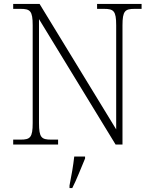

<svg xmlns="http://www.w3.org/2000/svg" viewBox="-20 -734 778 975"><path d="M47 0H275V-25H240C191 -25 178 -35 178 -109V-637L567 0H602V-605C602 -679 615 -689 664 -689H699V-714H473V-689H508C557 -689 570 -679 570 -606V-77L181 -714H47V-689H84C133 -689 146 -679 146 -606V-109C146 -35 133 -25 84 -25H47ZM333 208V221H347C368 181 394 113 412 71V61H357C352 106 343 159 333 208Z"/></svg>

Font: Noto Serif Lao ExtraLight
Style: Regular
Weight: 200
Designer: Monotype Design Team
Foundry: Monotype Imaging Inc.
Version: Version 2.003